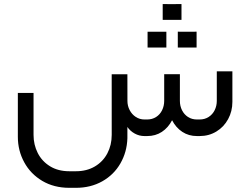

<svg xmlns="http://www.w3.org/2000/svg" viewBox="-20 -664 1221 937"><path d="M698.2 0Q739 0 769.9 -20.4Q800.9 -40.8 819.8 -77.2Q838.6 -40.9 869.7 -20.5Q900.9 0 941.2 0H954.1Q999.5 0 1036 -22.2Q1072.5 -44.3 1093.3 -82.7Q1114.1 -121 1114.1 -166.7V-316H1038V-171.6Q1038 -147.2 1027.6 -126.2Q1017.2 -105.3 998.1 -93.1Q979.1 -80.9 954.1 -80.9H941.2Q916.4 -80.9 897.5 -93.1Q878.7 -105.3 868.3 -126Q857.9 -146.7 857.9 -171.6V-301.8H781.3V-171.6Q781.3 -147.2 771.1 -126.2Q761 -105.3 741.9 -93.1Q722.8 -80.9 698.2 -80.9H685.1Q661.8 -80.9 642.7 -93.3Q623.7 -105.7 612.8 -126.6Q601.9 -147.4 601.9 -171.6L601.7 -301.6H525.1L525.2 -5.6Q525.2 43.8 504 84.3Q482.7 124.8 443 148.3Q403.3 171.7 350.7 171.7H318.2Q263.6 171.7 224.1 147.4Q184.5 123 164.1 82.5Q143.7 42 143.7 -5.6V-210.4H67.1V3.5Q67.1 70.8 98.1 127.7Q129 184.7 186.1 218.7Q243.2 252.6 318.2 252.6H350.7Q422.8 252.6 479.3 220.7Q535.8 188.8 567.6 133.5Q599.4 78.2 601.7 11.1V-44.3Q615.3 -24.4 637.5 -12.2Q659.6 0 685.1 0ZM791.9 -432.1Q791.9 -455.5 791.9 -470.8Q791.9 -486.1 791.9 -509Q770.4 -509 757.3 -509Q744.3 -509 729.4 -509Q718.2 -509 700.2 -509Q700.2 -486.1 700.2 -470.8Q700.2 -455.5 700.2 -432.1Q700.2 -432.1 717.3 -432.1Q734.4 -432.1 762.3 -432.1Q762.3 -432.1 791.9 -432.1ZM939.4 -432.1Q939.4 -455.5 939.4 -470.8Q939.4 -486.5 939.4 -509.4Q917.8 -509 904.6 -509Q891.3 -509 876.5 -509Q865.7 -509.4 847.7 -509.4Q847.7 -486.5 847.7 -470.8Q847.7 -455.5 847.7 -432.1Q847.7 -432.1 864.6 -432.1Q881.4 -432.1 909.3 -432.1Q909.3 -432.1 939.4 -432.1ZM865.7 -567Q865.7 -590.4 865.7 -605.7Q865.7 -621.4 865.7 -644.3Q844.1 -643.9 830.8 -643.9Q817.6 -643.9 803.2 -643.9Q791.9 -644.3 774 -644.3Q774 -621.4 774 -605.7Q774 -590.4 774 -567Q774 -567 790.8 -567Q807.7 -567 836 -567Q836 -567 865.7 -567Z"/></svg>

Font: Arad-VF Thin Dots1
Style: Regular
Weight: 100
Designer: Mohammad Darvishi
Version: Version 1.000;August 30, 2024;FontCreator 15.0.0.2992 64-bit